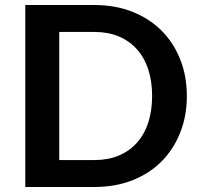

<svg xmlns="http://www.w3.org/2000/svg" viewBox="-20 -743 800 763"><path d="M722.5 -361.5Q722.5 -282 696 -215.5Q669.5 -149 621.5 -101Q573.5 -53 506 -26.5Q438.5 0 356 0H80.5V-723H356Q438.5 -723 506 -696.2Q573.5 -669.5 621.5 -621.8Q669.5 -574 696 -507.5Q722.5 -441 722.5 -361.5ZM584.5 -361.5Q584.5 -421 568.8 -468.2Q553 -515.5 523.2 -548.2Q493.5 -581 451.2 -598.5Q409 -616 356 -616H215.5V-107H356Q409 -107 451.2 -124.5Q493.5 -142 523.2 -174.8Q553 -207.5 568.8 -254.8Q584.5 -302 584.5 -361.5Z"/></svg>

Font: Lato 2
Style: Bold
Weight: 700
Designer: Lukasz Dziedzic with Adam Twardoch and Botio Nikoltchev
Foundry: tyPoland Lukasz Dziedzic
Version: Version 2.015; 2015-08-06; http://www.latofonts.com/